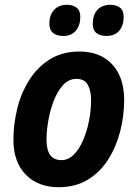

<svg xmlns="http://www.w3.org/2000/svg" viewBox="-20 -771 573 801"><path d="M224 10Q139 10 87.5 -42.5Q36 -95 36 -188Q36 -253 52 -318Q68 -383 102 -437Q136 -491 188 -523.5Q240 -556 312 -556Q398 -556 448 -502.5Q498 -449 498 -354Q498 -288 481.5 -223.5Q465 -159 431.5 -106Q398 -53 346.5 -21.5Q295 10 224 10ZM236 -103Q265 -103 288 -126Q311 -149 327 -186.5Q343 -224 351.5 -268Q360 -312 360 -354Q360 -393 346 -417.5Q332 -442 299 -442Q267 -442 243.5 -416.5Q220 -391 204.5 -351Q189 -311 181.5 -267.5Q174 -224 174 -188Q174 -103 236 -103ZM424 -621Q398 -621 382.5 -633Q367 -645 367 -673Q367 -708 386 -729.5Q405 -751 441 -751Q464 -751 480 -739.5Q496 -728 496 -701Q496 -665 477.5 -643Q459 -621 424 -621ZM244 -621Q218 -621 202 -633Q186 -645 186 -673Q186 -708 205.5 -729.5Q225 -751 260 -751Q283 -751 299 -739.5Q315 -728 315 -701Q315 -665 296.5 -643Q278 -621 244 -621Z"/></svg>

Font: Noto Sans SemiCondensed
Style: Bold Italic
Weight: 700
Width: 4
Italic angle: -12°
Designer: Monotype Design Team
Foundry: Monotype Imaging Inc.
Version: Version 2.013; ttfautohint (v1.8.4.7-5d5b)